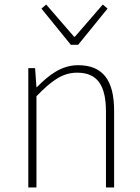

<svg xmlns="http://www.w3.org/2000/svg" viewBox="-20 -828 620 848"><path d="M105 0H141V-403C208 -472 256 -507 321 -507C411 -507 448 -450 448 -334V0H484V-339C484 -475 433 -540 325 -540C252 -540 197 -498 143 -443H141L135 -527H105ZM293 -630H325L455 -790L434 -808L311 -666H307L184 -808L163 -790Z"/></svg>

Font: Noto Sans JP Thin
Style: Regular
Weight: 100
Designer: Ryoko NISHIZUKA 西塚涼子 (kana, bopomofo & ideographs); Paul D. Hunt (Latin, Greek & Cyrillic); Sandoll Communications 산돌커뮤니
Foundry: Adobe
Version: Version 2.004;hotconv 1.0.118;makeotfexe 2.5.65603